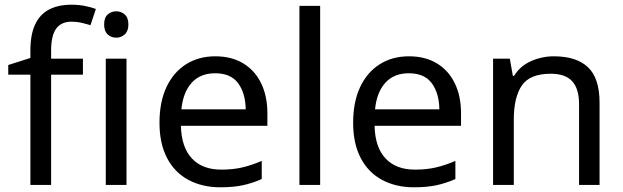

<svg xmlns="http://www.w3.org/2000/svg" viewBox="-20 -785 2646 815"><path d="M332 -468H197V0H109V-468H15V-509L109 -539V-570Q109 -639 129.5 -682Q150 -725 189 -745Q228 -765 283 -765Q315 -765 341.5 -759.5Q368 -754 387 -747L364 -678Q348 -683 327 -688Q306 -693 284 -693Q240 -693 218.5 -663.5Q197 -634 197 -571V-536H332Z M517 -536V0H429V-536ZM474 -737Q494 -737 509.5 -723.5Q525 -710 525 -681Q525 -653 509.5 -639Q494 -625 474 -625Q452 -625 437 -639Q422 -653 422 -681Q422 -710 437 -723.5Q452 -737 474 -737Z M894 -546Q963 -546 1012.5 -516Q1062 -486 1088.5 -431.5Q1115 -377 1115 -304V-251H748Q750 -160 794.5 -112.5Q839 -65 919 -65Q970 -65 1009.5 -74.5Q1049 -84 1091 -102V-25Q1050 -7 1010 1.5Q970 10 915 10Q839 10 780.5 -21Q722 -52 689.5 -113.5Q657 -175 657 -264Q657 -352 686.5 -415Q716 -478 769.5 -512Q823 -546 894 -546ZM893 -474Q830 -474 793.5 -433.5Q757 -393 750 -321H1023Q1022 -389 991 -431.5Q960 -474 893 -474Z M1339 0H1251V-760H1339Z M1716 -546Q1785 -546 1834.5 -516Q1884 -486 1910.5 -431.5Q1937 -377 1937 -304V-251H1570Q1572 -160 1616.5 -112.5Q1661 -65 1741 -65Q1792 -65 1831.5 -74.5Q1871 -84 1913 -102V-25Q1872 -7 1832 1.5Q1792 10 1737 10Q1661 10 1602.5 -21Q1544 -52 1511.5 -113.5Q1479 -175 1479 -264Q1479 -352 1508.5 -415Q1538 -478 1591.5 -512Q1645 -546 1716 -546ZM1715 -474Q1652 -474 1615.5 -433.5Q1579 -393 1572 -321H1845Q1844 -389 1813 -431.5Q1782 -474 1715 -474Z M2331 -546Q2427 -546 2476 -499.5Q2525 -453 2525 -349V0H2438V-343Q2438 -408 2409 -440Q2380 -472 2318 -472Q2229 -472 2195 -422Q2161 -372 2161 -278V0H2073V-536H2144L2157 -463H2162Q2188 -505 2234 -525.5Q2280 -546 2331 -546Z"/></svg>

Font: Noto Sans Bassa Vah
Style: Regular
Weight: 400
Designer: Monotype Design Team
Foundry: Monotype Imaging Inc.
Version: Version 2.002